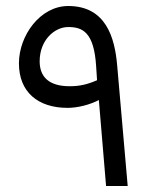

<svg xmlns="http://www.w3.org/2000/svg" viewBox="-20 -619 500 639"><path d="M309 -286 333 0H405L370 -401C362 -495 332 -599 207 -599C114 -599 43 -501 43 -408C43 -313 106 -260 205 -260C238 -260 278 -270 309 -286ZM300 -398 303 -352C271 -338 245 -332 212 -332C143 -332 112 -363 112 -415C112 -485 161 -529 207 -529C254 -529 293 -513 300 -398Z"/></svg>

Font: Noto Sans Syriac Western
Style: Regular
Weight: 400
Designer: Patrick Giasson and the Monotype Design Team
Foundry: Monotype Imaging Inc.
Version: Version 3.000